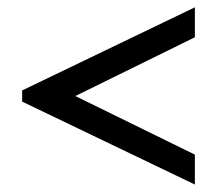

<svg xmlns="http://www.w3.org/2000/svg" viewBox="-20 -555 587 520"><path d="M507.8 -55.2 40 -279.8V-310.1L507.8 -535.2V-454.1L184.1 -294.9L507.8 -136.2Z"/></svg>

Font: Aurulent Sans
Style: Regular
Weight: 400
Version: Version 2007.05.04